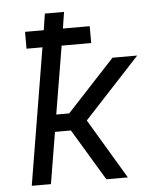

<svg xmlns="http://www.w3.org/2000/svg" viewBox="-53 -781 705 828"><g transform="rotate(-5 300.0 -367.5)"><path d="M51 0 149 -591H80V-664H161L172 -735H255L244 -664H360V-591H232L183 -297H239L446 -520H553L312 -260L467 0H374L240 -223H171L134 0Z"/></g></svg>

Font: Iosevka Custom Oblique
Style: Regular
Weight: 400
Italic angle: -9°
Designer: Belleve Invis
Foundry: Belleve Invis
Version: Version 27.0.1